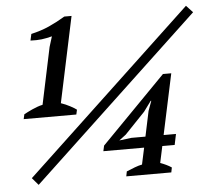

<svg xmlns="http://www.w3.org/2000/svg" viewBox="-50 -725 868 786"><g transform="rotate(-5 384.5 -332.0)"><path d="M256.3 -267.1H40L44.4 -286.6Q50.3 -290 59.1 -294.4Q67.9 -298.8 78.1 -303.5Q88.4 -308.1 99.6 -312.3Q110.8 -316.4 122.1 -318.8L171.4 -552.2L184.6 -594.7Q172.9 -591.8 162.6 -589.6Q152.3 -587.4 142.1 -586.2Q131.8 -585 120.6 -584.7Q109.4 -584.5 95.7 -585L101.6 -611.8Q142.6 -621.1 175.8 -636Q209 -650.9 242.2 -670.9H272L197.3 -318.8Q206.5 -315.9 216.3 -311.5Q226.1 -307.1 234.9 -302.5Q243.7 -297.9 250.5 -293.7Q257.3 -289.6 260.7 -286.6ZM742.2 -671.4 769 -642.6 77.6 6.3 52.2 -23.4ZM623 2.9H438L441.9 -17.1Q459.5 -24.4 476.1 -30.8Q492.7 -37.1 506.3 -39.6L521 -107.9H353.5L358.4 -130.4L624 -401.4H658.2L605 -152.3H655.8L646.5 -107.9H595.7L581.1 -39.6Q593.3 -35.2 605.2 -29.5Q617.2 -23.9 627 -17.1ZM552.2 -255.9 566.9 -296.4H564.5L533.7 -254.4L450.7 -167.5L422.4 -146L473.1 -152.3H530.3Z"/></g></svg>

Font: PT Astra Serif
Style: Italic
Weight: 400
Italic angle: -16°
Designer: A.Korolkova, I. Chaeva
Foundry: ParaType Ltd
Version: Version 1.001